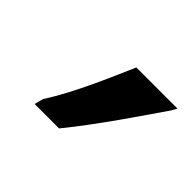

<svg xmlns="http://www.w3.org/2000/svg" viewBox="-58 -808 383 383"><g transform="rotate(45 133.0 -616.5)"><path d="M58 -519H127C176 -579 229 -658 260 -703L266 -714H150C134 -678 98 -591 63 -538Z"/></g></svg>

Font: Noto Serif Semi
Style: Italic
Weight: 600
Italic angle: -12°
Designer: Monotype Design Team
Foundry: Monotype Imaging Inc.
Version: Version 1.901